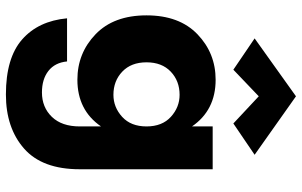

<svg xmlns="http://www.w3.org/2000/svg" viewBox="-206 -576 1022 650"><g transform="rotate(90 305.0 -251.0)"><path d="M301 -124Q343 -124 375.5 -153.5Q408 -183 408 -236Q408 -289 375.5 -318.5Q343 -348 301 -348Q254 -348 222.5 -318Q191 -288 191 -236Q191 -184 222.5 -154Q254 -124 301 -124ZM42 33H188Q192 74 220 96Q248 118 293 118Q343 118 375.5 84.5Q408 51 408 -10V-82Q353 -2 250 -2Q160 -2 96 -63.5Q32 -125 32 -236Q32 -347 96 -408.5Q160 -470 250 -470Q353 -470 408 -390V-460H553V-10Q553 117 483 178.5Q413 240 300 240Q176 240 113.5 185Q51 130 42 33ZM306 -616 216 -530 110 -602 306 -742 504 -602 398 -530Z"/></g></svg>

Font: renner_700bold
Style: Bold
Weight: 700
Version: Version 003.000 ; ttfautohint (v0.97) -l 8 -r 50 -G 200 -x 1